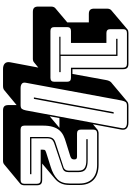

<svg xmlns="http://www.w3.org/2000/svg" viewBox="185 -956 889 1300"><g transform="rotate(90 630.0 -305.5)"><path d="M540 -36Q536 -17 546.5 -8.5Q557 0 576 0H691Q710 0 716.5 -8.5Q723 -17 727 -36L847 -684Q851 -703 840.5 -711.5Q830 -720 811 -720H696Q677 -720 670.5 -711.5Q664 -703 660 -684ZM507 -202Q520 -202 526.5 -208.5Q533 -215 533 -228V-315Q533 -328 526.5 -334.5Q520 -341 507 -341H438V-694Q438 -707 431.5 -713.5Q425 -720 412 -720H203Q190 -720 183.5 -713.5Q177 -707 177 -694V-607Q177 -594 183.5 -587.5Q190 -581 203 -581H270V-341H189Q176 -341 169.5 -334.5Q163 -328 163 -315V-228Q163 -215 169.5 -208.5Q176 -202 189 -202ZM468 -262H228V-270H349V-647H242V-656H358V-271H468ZM649 -90H639L739 -630H749ZM1198 0Q1211 0 1217.5 -6.5Q1224 -13 1224 -26V-110Q1224 -123 1217.5 -129.5Q1211 -136 1198 -136H993V-151Q993 -163 997 -166Q1001 -169 1012 -173L1110 -204Q1162 -220 1192 -248.5Q1222 -277 1222 -331V-399Q1222 -456 1189 -487Q1156 -518 1095 -518H883Q870 -518 863.5 -511.5Q857 -505 857 -492V-408Q857 -395 863.5 -388.5Q870 -382 883 -382H1039Q1050 -382 1054.5 -378Q1059 -374 1059 -363Q1059 -352 1054.5 -346.5Q1050 -341 1039 -337L943 -307Q918 -300 897.5 -290Q877 -280 862 -263Q847 -246 838.5 -218.5Q830 -191 830 -150V-26Q830 -13 836.5 -6.5Q843 0 856 0ZM948 -237 1116 -292Q1124 -296 1129.5 -304Q1135 -312 1135 -325V-391Q1135 -423 1116.5 -434Q1098 -445 1067 -445H922V-454H1067Q1104 -454 1124.5 -441Q1145 -428 1145 -391V-325Q1145 -308 1138 -298Q1131 -288 1118 -284L951 -228Q931 -221 923.5 -210.5Q916 -200 916 -177V-73H1159V-64H907V-177Q907 -204 916 -217Q925 -230 948 -237ZM845 -263H779L767 -197ZM592 109Q587 114 579.5 116.5Q572 119 562 119H447Q422 119 409.5 107Q397 95 401 71L437 -120L403 -92Q399 -88 392.5 -85.5Q386 -83 378 -83H60Q41 -83 32.5 -91.5Q24 -100 24 -119V-206Q24 -216 27 -223.5Q30 -231 35 -235L131 -316V-462H74Q55 -462 46.5 -470.5Q38 -479 38 -498V-585Q38 -595 41 -602.5Q44 -610 49 -614L178 -723Q182 -727 189 -728.5Q196 -730 203 -730H412Q431 -730 439.5 -721.5Q448 -713 448 -694V-351H480L521 -576Q523 -589 527 -598Q531 -607 536 -612L537 -613L667 -722Q671 -726 678.5 -728Q686 -730 696 -730H811Q836 -730 848.5 -718Q861 -706 857 -682L821 -490L858 -521L859 -522Q863 -524 869.5 -526Q876 -528 883 -528H1095Q1161 -528 1196.5 -494.5Q1232 -461 1232 -399V-331Q1232 -297 1221 -273Q1210 -249 1189 -232L1087 -146H1198Q1217 -146 1225.5 -137.5Q1234 -129 1234 -110V-26Q1234 -16 1231 -8.5Q1228 -1 1223 3L1094 110Q1090 114 1083.5 116.5Q1077 119 1069 119H727Q708 119 699.5 110.5Q691 102 691 83V27Z"/></g></svg>

Font: Bungee Shade
Style: Regular
Weight: 400
Designer: David Jonathan Ross
Foundry: David Jonathan Ross
Version: Version 1.001;PS 1.0;hotconv 1.0.72;makeotf.lib2.5.5900